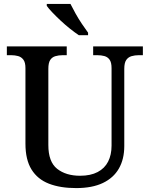

<svg xmlns="http://www.w3.org/2000/svg" viewBox="-20 -951 765 981"><path d="M369 10Q288 10 230 -12.5Q172 -35 141 -85Q110 -135 110 -217V-603Q110 -632 99.5 -646Q89 -660 72.5 -664.5Q56 -669 37 -669H15V-714H321V-669H300Q280 -669 263 -664Q246 -659 236.5 -644.5Q227 -630 227 -599V-210Q227 -124 272 -88.5Q317 -53 389 -53Q443 -53 479 -72Q515 -91 532.5 -125.5Q550 -160 550 -207V-603Q550 -632 540 -646Q530 -660 513.5 -664.5Q497 -669 477 -669H456V-714H710V-669H689Q669 -669 652 -664Q635 -659 625 -644.5Q615 -630 615 -599V-205Q615 -138 587.5 -90Q560 -42 505.5 -16Q451 10 369 10ZM383 -771Q362 -785 337.5 -804.5Q313 -824 289.5 -846Q266 -868 247 -888Q228 -908 219 -921V-931H340Q351 -909 366 -882Q381 -855 398.5 -829Q416 -803 430 -784V-771Z"/></svg>

Font: Noto Serif Gujarati Medium
Style: Regular
Weight: 500
Version: Version 2.102